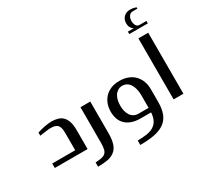

<svg xmlns="http://www.w3.org/2000/svg" viewBox="-193 -1118 1709 1597"><g transform="rotate(-30 661.0 -319.0)"><path d="M187 -349.1Q218.3 -349.1 246.1 -340.8Q273.4 -333 292 -314Q311 -294.9 321.3 -263.7Q332 -230.5 332 -185.1V0H17.1V-43H237.8V-210.9Q237.8 -262.7 219.7 -283.7Q201.2 -305.2 153.8 -305.2Q133.3 -305.2 108.4 -301.3Q107.4 -301.3 46.9 -293V-323.2Q82 -334.5 121.6 -342.3Q156.7 -349.1 187 -349.1Z M548.8 -331.1V-25.9Q548.8 34.7 535.2 74.7Q522.5 112.8 494.6 134.3Q466.3 156.7 427.7 163.6Q387.7 170.9 334 170.9V129.9Q370.6 127.4 391.6 123.5Q414.1 119.1 428.7 106.9Q442.9 95.2 448.7 71.8Q454.6 48.8 454.6 8.8V-331.1Z M653.8 -170.9Q653.8 -211.9 666 -245.1Q678.7 -279.3 702.6 -304.7Q726.1 -329.6 762.2 -344.7Q796.4 -358.9 843.8 -358.9Q891.1 -358.9 926.8 -344.2Q962.9 -329.6 987.3 -303.7Q1011.2 -278.3 1023.9 -244.1Q1036.6 -210 1036.6 -170.9V-44.9Q1036.6 20.5 1019 65.4Q1001.5 110.8 964.4 138.2Q926.3 166.5 868.2 178.2Q809.6 189.9 728.5 189.9V147Q777.3 147 815.4 141.1Q854 135.3 880.9 119.1Q908.2 103 923.3 74.7Q939 45.4 941.9 0H840.8Q792 0 755.4 -13.7Q719.7 -26.9 697.3 -50.3Q674.3 -73.7 664.1 -105Q653.8 -135.7 653.8 -170.9ZM942.9 -169.9Q942.9 -194.8 936.5 -222.7Q931.2 -247.1 918.5 -268.1Q906.7 -288.1 888.2 -299.8Q869.1 -312 843.8 -312Q819.3 -312 800.8 -300.3Q781.7 -288.1 770.5 -270Q758.8 -251 752.9 -226.6Q747.6 -204.6 747.6 -174.8Q747.6 -148.4 753.4 -124Q758.8 -102.1 771.5 -82Q782.7 -64.5 801.8 -53.7Q820.8 -43 844.7 -43H942.9Z M1288.6 -678.2V-654.8H1110.4V-678.2H1167.5Q1132.3 -699.2 1132.3 -744.1Q1132.3 -779.8 1154.8 -803.7Q1177.7 -828.1 1218.3 -828.1Q1232.4 -828.1 1245.6 -825.7Q1253.9 -824.2 1274.4 -817.9V-804.2H1230.5Q1207 -804.2 1193.8 -786.1Q1180.2 -767.1 1180.2 -738.8Q1180.2 -715.8 1190.4 -696.8Q1200.2 -678.2 1224.6 -678.2ZM1158.2 0V-585.9H1252.4V0Z"/></g></svg>

Font: SimahzazaarabicW05-Regular
Style: Regular
Weight: 400
Designer: Ahmed zaza
Foundry: Ahmed zaza
Version: Version 1.001